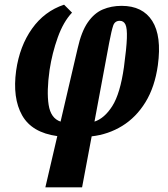

<svg xmlns="http://www.w3.org/2000/svg" viewBox="-20 -574 717 821"><path d="M174 227 225 8Q116 -7 74.5 -81Q33 -155 49 -272Q64 -377 117 -451.5Q170 -526 254 -554L288 -520Q251 -481 227 -414Q203 -347 192 -275Q179 -183 188 -125.5Q197 -68 239 -54L312 -367Q328 -439 355.5 -478.5Q383 -518 419.5 -533.5Q456 -549 500 -549Q590 -549 631 -484.5Q672 -420 655 -295Q642 -202 602 -137Q562 -72 502.5 -35.5Q443 1 372 9L331 227ZM447 -392 384 -54Q427 -68 460.5 -121Q494 -174 510 -287Q521 -368 522.5 -410.5Q524 -453 516.5 -469Q509 -485 492 -485Q471 -485 464 -464.5Q457 -444 447 -392Z"/></svg>

Font: Noto Serif ExtraCondensed ExtraBold
Style: Italic
Weight: 800
Width: 2
Italic angle: -12°
Designer: Monotype Design Team
Foundry: Monotype Imaging Inc.
Version: Version 2.013